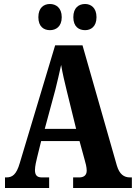

<svg xmlns="http://www.w3.org/2000/svg" viewBox="-20 -941 680 961"><path d="M406 -790C434 -790 463 -807 463 -855C463 -903 434 -921 406 -921C375 -921 347 -903 347 -855C347 -807 375 -790 406 -790ZM230 -790C259 -790 289 -807 289 -855C289 -903 259 -921 230 -921C200 -921 172 -903 172 -855C172 -807 200 -790 230 -790ZM5 0H226V-53H189C163 -53 155 -67 155 -90C155 -109 162 -138 166 -154L186 -235H378L404 -140C408 -127 414 -104 414 -87C414 -62 397 -53 377 -53H346V0H640V-53H631C600 -53 578 -69 565 -112L393 -714H256L79 -125C62 -66 41 -53 12 -53H5ZM204 -296 257 -492C267 -532 277 -575 286 -616C293 -574 303 -532 314 -487L361 -296Z"/></svg>

Font: Noto Serif Sinhala ExtraCondensed ExtraBold
Style: Regular
Weight: 800
Width: 2
Designer: Jelle Bosma - Monotype Design Team
Foundry: Monotype Imaging Inc.
Version: Version 2.007